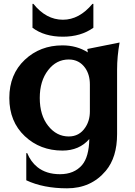

<svg xmlns="http://www.w3.org/2000/svg" viewBox="-20 -787 717 1016"><path d="M151.9 -766.6H156.7Q224.1 -682.6 313 -682.6Q399.4 -682.6 469.2 -766.6H474.1V-640.1Q407.7 -592.8 313 -592.8Q214.8 -592.8 151.9 -640.1ZM310.5 9.8Q192.4 9.8 111.3 -66.4Q29.3 -143.6 29.3 -268.6Q29.3 -393.6 111.3 -470.7Q192.4 -546.9 310.5 -546.9Q386.2 -546.9 444.8 -509.8Q443.4 -518.6 441.9 -527.8L612.8 -562Q599.6 -487.8 599.6 -419.4V-77.6Q599.6 45.9 539.6 117.2Q461.9 209.5 335 209.5Q209.5 209.5 119.1 167V23.4H124Q143.1 69.3 177.7 97.2Q224.6 134.8 297.4 134.8Q373 134.8 414.6 85.9Q450.7 43 452.6 -51.3Q399.4 9.8 310.5 9.8ZM343.8 -64.9Q399.9 -64.9 431.2 -112.3Q455.6 -148.4 455.6 -197.3V-339.8Q455.6 -391.6 431.2 -426.8Q399.4 -472.2 343.8 -472.2Q278.3 -472.2 234.9 -416Q190.4 -358.9 190.4 -268.6Q190.4 -177.2 234.9 -121.1Q279.3 -64.9 343.8 -64.9Z"/></svg>

Font: Classica
Style: Bold
Weight: 700
Designer: Wojciech Kalinowski "wmk69" (wmk69@o2.pl)
Foundry: Wojciech Kalinowski "wmk69" (wmk69@o2.pl)
Version: Version 2.1.1; 2021-05-14